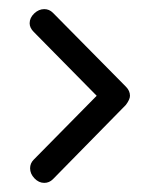

<svg xmlns="http://www.w3.org/2000/svg" viewBox="-20 -516 350 421"><path d="M96 -123Q88 -115 77 -115Q65 -115 55.5 -125Q46 -135 46 -147Q46 -158 54 -166L192 -306L54 -446Q45 -455 45 -465Q45 -477 55 -486.5Q65 -496 77 -496Q88 -496 96 -488L256 -326Q265 -317 265 -306Q265 -298 256 -286Z"/></svg>

Font: Soda Fountain
Style: Regular
Weight: 400
Version: Version 1.0